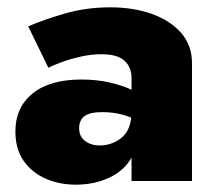

<svg xmlns="http://www.w3.org/2000/svg" viewBox="-20 -494 596 524"><path d="M112 -309 57 -422Q101 -441 158.5 -457.5Q216 -474 281 -474Q344 -474 394.5 -456Q445 -438 474.5 -404Q504 -370 504 -322V0H339V-64Q319 -28 278 -9Q237 10 187 10Q142 10 104.5 -6.5Q67 -23 44.5 -55Q22 -87 22 -135Q22 -201 69 -239Q116 -277 203 -277Q243 -277 278.5 -269Q314 -261 339 -249V-281Q339 -311 319.5 -328.5Q300 -346 257 -346Q228 -346 198 -339Q168 -332 144.5 -323Q121 -314 112 -309ZM196 -144Q196 -121 212.5 -109Q229 -97 252 -97Q283 -97 308.5 -115.5Q334 -134 338 -173Q302 -188 259 -188Q225 -188 210.5 -177Q196 -166 196 -144Z"/></svg>

Font: Jost* Heavy
Style: Regular
Weight: 800
Version: Version 3.7